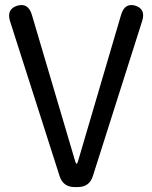

<svg xmlns="http://www.w3.org/2000/svg" viewBox="-20 -757 615 777"><path d="M282 0Q235 0 221 -45L21 -670Q5 -720 50 -734Q94 -747 109 -697L285 -102Q288 -94 290 -94Q292 -94 295 -102L470 -697Q485 -747 528 -734Q571 -720 555 -671L356 -45Q342 0 295 0Z"/></svg>

Font: Resource Han Rounded CN
Style: Regular
Weight: 400
Designer: Cyano Hao (round all glyphs); Ryoko NISHIZUKA  (kana, bopomofo & ideographs); Paul D. Hunt (Latin, Greek & Cyrillic); Sa
Foundry: Cyano Hao
Version: 0.990